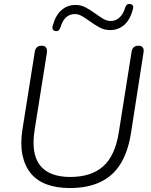

<svg xmlns="http://www.w3.org/2000/svg" viewBox="-20 -942 764 970"><path d="M333 8Q266 8 216 -10.5Q166 -29 135 -67Q104 -105 93 -161.5Q82 -218 94 -292L156 -682Q159 -697 167.5 -704Q176 -711 191 -711Q206 -711 212.5 -702Q219 -693 217 -676L155 -286Q136 -166 182 -107Q228 -48 335 -48Q440 -48 500.5 -101Q561 -154 580 -272L645 -682Q648 -697 656.5 -704Q665 -711 680 -711Q695 -711 701.5 -702Q708 -693 705 -676L641 -265Q626 -174 588.5 -113.5Q551 -53 487 -22.5Q423 8 333 8ZM261 -785Q252 -786 247.5 -792.5Q243 -799 246 -810Q260 -864 290 -890.5Q320 -917 362 -917Q389 -917 412.5 -904.5Q436 -892 457.5 -876.5Q479 -861 499 -848.5Q519 -836 539 -836Q565 -836 584 -853.5Q603 -871 613 -905Q616 -914 621.5 -918.5Q627 -923 637 -922Q646 -921 650.5 -914.5Q655 -908 652 -897Q638 -843 608 -816.5Q578 -790 536 -790Q508 -790 484.5 -802.5Q461 -815 439.5 -830.5Q418 -846 398 -858.5Q378 -871 358 -871Q332 -871 313.5 -854Q295 -837 285 -802Q282 -794 276.5 -789Q271 -784 261 -785Z"/></svg>

Font: Nunito ExtraLight Light
Style: Italic
Weight: 300
Italic angle: -9°
Version: Version 3.602